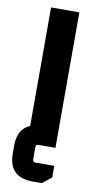

<svg xmlns="http://www.w3.org/2000/svg" viewBox="-97 -733 502 963"><g transform="rotate(10 154.0 -252.0)"><path d="M82 0V-690H226V0ZM20 26Q20 -96 142 -96H162V0H139Q126 0 126 14V76Q126 90 139 90H236V149L189 186H142Q20 186 20 64Z"/></g></svg>

Font: Oxanium
Style: Bold
Weight: 700
Designer: Severin Meyer
Version: Version 2.000